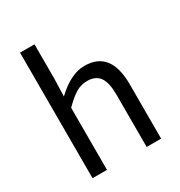

<svg xmlns="http://www.w3.org/2000/svg" viewBox="-169 -828 882 943"><g transform="rotate(-30 272.0 -356.0)"><path d="M82 0V-712H164V-518L161 -418Q245 -498 323 -498Q471 -498 471 -308V0H389V-297Q389 -365 367 -396Q345 -427 297 -427Q262 -427 233 -409.5Q204 -392 164 -352V0Z"/></g></svg>

Font: Toshiba Sans
Style: Regular
Weight: 400
Designer: Paul D. Hunt
Foundry: Toshiba Corporation
Version: Version 2.020;PS 2.0;hotconv 1.0.86;makeotf.lib2.5.63406